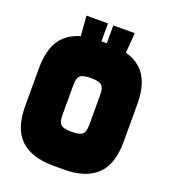

<svg xmlns="http://www.w3.org/2000/svg" viewBox="-144 -904 889 1008"><g transform="rotate(20 300.0 -400.0)"><path d="M175 -675H285V-800H165ZM315 -675H425L435 -800H315ZM270 0H300V-200Q255 -200 240 -213.5Q225 -227 225 -265V-350H25V-245Q25 -117 87.5 -58.5Q150 0 270 0ZM270 -700Q150 -700 87.5 -641.5Q25 -583 25 -455V-350H225V-435Q225 -473 240 -486.5Q255 -500 300 -500V-700ZM330 0Q450 0 512.5 -58.5Q575 -117 575 -245V-350H375V-265Q375 -227 360 -213.5Q345 -200 300 -200V0ZM330 -700H300V-500Q345 -500 360 -486.5Q375 -473 375 -435V-350H575V-455Q575 -583 512.5 -641.5Q450 -700 330 -700Z"/></g></svg>

Font: Millimetre
Style: Extrablack
Weight: 900
Designer: Jérémy Landes
Version: Version 1.0